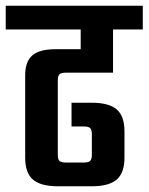

<svg xmlns="http://www.w3.org/2000/svg" viewBox="-40 -651 519 671"><path d="M355 -397H190Q174 -397 168 -391.5Q162 -386 162 -369V-111Q162 -94 168 -88.5Q174 -83 190 -83H253Q269 -83 275 -88.5Q281 -94 281 -111V-182Q281 -198 275 -203.5Q269 -209 253 -209H210V-292H280Q341 -292 368 -268.5Q395 -245 395 -192V-100Q395 -47 368 -23.5Q341 0 280 0H163Q102 0 75 -23.5Q48 -47 48 -100V-388Q48 -435 72.5 -457Q97 -479 154 -479H242V-548H-20V-631H459V-548H355Z"/></svg>

Font: Teko Medium
Style: Regular
Weight: 500
Designer: Manushi Parikh, Jonny Pinhorn
Foundry: Indian Type Foundry
Version: Version 1.106;PS 1.0;hotconv 1.0.78;makeotf.lib2.5.61930; tt